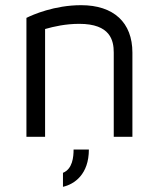

<svg xmlns="http://www.w3.org/2000/svg" viewBox="-20 -528 621 741"><path d="M293 -508C190 -508 106 -471 82 -459V0H154V-416C189 -426 234 -436 286 -436C406 -436 419 -372 419 -325V0H491V-325C491 -441 419 -508 293 -508ZM323 49H264C264 78 260 124 223 139V193C267 183 323 145 323 49Z"/></svg>

Font: Maven Pro
Style: Regular
Weight: 400
Designer: Joe Prince
Foundry: Joe Prince
Version: Version 1.003